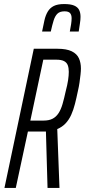

<svg xmlns="http://www.w3.org/2000/svg" viewBox="-20 -929 420 949"><path d="M2 0 147 -688H264Q309 -688 334.5 -675.5Q360 -663 370 -641Q380 -619 380 -590Q380 -579 378 -560.5Q376 -542 373 -521Q370 -500 365 -479Q358 -445 350.5 -415.5Q343 -386 332 -361.5Q321 -337 304 -319Q287 -301 263 -291L274 0H215L207 -279Q205 -279 201.5 -279Q198 -279 195 -279H118L58 0ZM130 -333H195Q222 -333 239.5 -342Q257 -351 269 -369Q281 -387 289 -414.5Q297 -442 305 -479Q313 -509 316.5 -532.5Q320 -556 320 -574Q320 -593 315 -606.5Q310 -620 296.5 -627Q283 -634 259 -634H194ZM188 -773Q194 -803 199.5 -828Q205 -853 216 -871.5Q227 -890 246 -899.5Q265 -909 297 -909Q329 -909 346.5 -901.5Q364 -894 371 -880Q378 -866 378 -846Q378 -831 375 -812.5Q372 -794 369 -773H325Q329 -793 331.5 -809.5Q334 -826 334 -839Q334 -855 326.5 -864Q319 -873 299 -873Q276 -873 264 -861.5Q252 -850 245 -827.5Q238 -805 231 -773Z"/></svg>

Font: Saira UltraCondensed
Style: Italic
Weight: 400
Width: 1
Italic angle: -12°
Designer: Hector Gatti with collaboration of the Omnibus-Type team
Foundry: Omnibus-Type
Version: Version 1.101